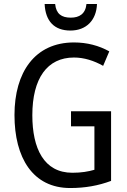

<svg xmlns="http://www.w3.org/2000/svg" viewBox="-20 -938 640 968"><path d="M469 -918H416C411 -868 380 -849 337 -849C290 -849 263 -868 258 -918H205C209 -831 254 -784 335 -784C415 -784 466 -836 469 -918ZM338 -377V-301H456V-82C425 -73 390 -67 345 -67C201 -67 143 -190 143 -357C143 -543 218 -648 353 -648C404 -648 454 -632 500 -606L531 -679C479 -708 419 -724 353 -724C156 -724 53 -574 53 -358C53 -143 145 10 334 10C409 10 476 -2 540 -26V-377Z"/></svg>

Font: Noto Sans Georgian Condensed
Style: Regular
Weight: 400
Width: 3
Designer: Monotype Design Team, Akaki Razmadze
Foundry: Google LLC
Version: Version 2.005